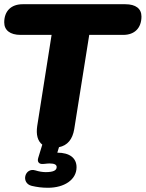

<svg xmlns="http://www.w3.org/2000/svg" viewBox="-25 -690 689 908"><path d="M202 198C279 198 337 160 337 101C337 57 304 32 246 32L254 6C294 -2 318 -31 326 -79L397 -525H558C612 -525 644 -558 644 -612C644 -649 617 -670 568 -670H82C28 -670 -5 -638 -5 -584C-5 -547 23 -525 72 -525H219L151 -94C145 -53 153 -23 175 -6L156 56C153 66 153 74 159 80C165 86 173 86 185 85C195 84 202 83 209 83C233 83 243 89 243 100C243 116 227 124 191 124C176 124 159 121 143 116C92 100 72 176 125 189C151 195 174 198 202 198Z"/></svg>

Font: SN Pro Heavy
Style: Italic
Weight: 800
Italic angle: -9°
Designer: Tobias Whetton
Foundry: Supernotes
Version: Version 1.001;Glyphs 3.2 (3249)